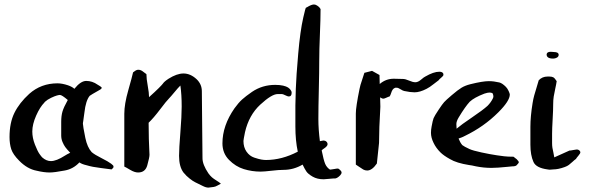

<svg xmlns="http://www.w3.org/2000/svg" viewBox="-20 -769 2642 856"><path d="M311.5 -373Q339.8 -408.2 364.3 -408.2Q391.6 -408.2 415 -391.6Q417 -390.6 421.4 -387.7Q425.8 -384.8 427.7 -383.8L434.6 -377L427.7 -370.1Q382.8 -344.7 379.9 -341.8Q362.3 -320.3 356.4 -267.6Q354.5 -253.9 353 -243.2Q351.6 -232.4 351.1 -229Q350.6 -225.6 350.1 -223.1Q349.6 -220.7 349.6 -217.8Q349.6 -208 360.4 -154.3Q369.1 -112.3 388.7 -90.8Q402.3 -79.1 432.6 -64Q462.9 -48.8 475.6 -39.1Q486.3 -30.3 486.3 -28.3Q486.3 -28.3 485.8 -26.9Q485.4 -25.4 485.4 -23.4V-21.5L477.5 -13.7Q466.8 -15.6 429.2 -20Q391.6 -24.4 366.2 -32.2Q344.7 -37.1 334 -44.9Q306.6 -15.6 268.6 -8.8Q222.7 0 201.2 0Q175.8 0 143.6 -7.8Q101.6 -15.6 65.4 -52.7Q38.1 -80.1 30.3 -103.5Q22.5 -127 22.5 -158.2Q22.5 -221.7 44.4 -266.1Q66.4 -310.5 110.4 -350.6Q163.1 -397.5 236.3 -397.5Q256.8 -397.5 283.2 -388.7Q302.7 -381.8 311.5 -373ZM177.7 -311.5Q158.2 -292 141.1 -253.4Q124 -214.8 124 -182.6Q124 -154.3 135.7 -124.5Q147.5 -94.7 155.8 -83Q164.1 -71.3 168 -67.4Q186.5 -50.8 207 -50.8Q231.4 -50.8 269.5 -75.2Q278.3 -81.1 293 -87.9Q277.3 -104.5 271 -113.3Q264.6 -122.1 258.8 -135.7Q252.9 -149.4 252.9 -165V-225.6Q252.9 -252 258.3 -271Q263.7 -290 282.2 -323.2Q255.9 -345.7 247.1 -345.7Q243.2 -345.7 233.9 -343.3Q224.6 -340.8 208 -333Q191.4 -325.2 179.7 -314.5Z M636.7 -32.2Q627.9 0 595.7 0Q580.1 0 560.5 -11.7Q541 -23.4 534.2 -26.4V-261.7Q534.2 -304.7 551.8 -366.2Q569.3 -427.7 573.2 -446.3Q576.2 -448.2 580.6 -451.7Q585 -455.1 588.9 -456.5Q592.8 -458 596.7 -458Q603.5 -458 609.4 -455.1Q615.2 -452.1 621.6 -446.8Q627.9 -441.4 632.8 -438.5Q632.8 -418 638.7 -386.2Q644.5 -354.5 644.5 -335.9Q671.9 -360.4 687.5 -376Q703.1 -391.6 706.1 -396Q709 -400.4 714.4 -405.3Q719.7 -410.2 731.4 -418Q768.6 -441.4 797.9 -441.4Q829.1 -441.4 856.4 -416Q879.9 -393.6 879.9 -362.3Q879.9 -304.7 881.3 -213.4Q882.8 -122.1 882.8 -63.5Q882.8 -35.2 909.2 3.9Q917 14.6 924.8 21.5Q932.6 28.3 945.3 36.1Q958 43.9 964.8 49.8Q960.9 51.8 950.7 57.6Q940.4 63.5 932.6 64.5Q929.7 64.5 921.4 65.9Q913.1 67.4 909.2 67.4Q898.4 67.4 884.8 60.5Q859.4 47.9 850.1 43.5Q840.8 39.1 825.7 27.3Q810.5 15.6 797.9 0Q778.3 -26.4 778.3 -74.2Q778.3 -106.4 784.2 -179.2Q790 -252 790 -293.9Q790 -347.7 784.2 -387.7Q773.4 -377 757.3 -357.4Q741.2 -337.9 734.4 -331.1Q721.7 -318.4 693.4 -280.8Q665 -243.2 642.6 -221.7Q642.6 -180.7 643.6 -149.4Q644.5 -118.2 645.5 -101.6Q646.5 -85 646.5 -79.1Q646.5 -67.4 636.7 -32.2Z M1207 -390.6Q1227.5 -390.6 1242.2 -387.2Q1256.8 -383.8 1264.2 -378.9Q1271.5 -374 1275.4 -368.2Q1279.3 -362.3 1279.8 -359.9Q1280.3 -357.4 1280.3 -355.5Q1280.3 -338.9 1267.6 -338.9Q1262.7 -338.9 1252 -344.2Q1241.2 -349.6 1237.3 -349.6H1217.8Q1191.4 -349.6 1140.6 -302.7Q1089.8 -255.9 1072.3 -179.7Q1065.4 -145.5 1065.4 -140.6Q1065.4 -112.3 1079.1 -92.8Q1092.8 -73.2 1113.3 -66.4Q1133.8 -59.6 1145.5 -57.6Q1157.2 -55.7 1166 -55.7Q1236.3 -55.7 1307.6 -92.8Q1296.9 -142.6 1296.9 -205.1V-298.8Q1296.9 -316.4 1298.8 -373Q1300.8 -429.7 1309.6 -530.3Q1318.4 -630.9 1332 -690.4Q1341.8 -733.4 1343.8 -734.4Q1345.7 -735.4 1349.6 -737.3Q1353.5 -739.3 1354.5 -740.2Q1370.1 -749 1379.9 -749Q1386.7 -749 1394 -744.1Q1401.4 -739.3 1405.3 -734.4Q1409.2 -729.5 1409.2 -728.5Q1409.2 -683.6 1406.2 -614.3Q1403.3 -544.9 1403.3 -501Q1403.3 -449.2 1401.4 -369.1Q1399.4 -289.1 1399.4 -238.3Q1399.4 -192.4 1406.2 -139.6Q1421.9 -142.6 1421.9 -142.6Q1429.7 -142.6 1435.1 -137.7Q1440.4 -132.8 1440.4 -126Q1440.4 -117.2 1423.8 -106.4Q1419.9 -104.5 1414.1 -98.6Q1422.9 -54.7 1429.7 -38.6Q1436.5 -22.5 1451.2 -12.7Q1452.1 -12.7 1454.6 -13.2Q1457 -13.7 1459 -13.7Q1461.9 -13.7 1471.2 -15.6Q1480.5 -17.6 1487.3 -17.6Q1488.3 -17.6 1491.7 -15.1Q1495.1 -12.7 1499 -8.3Q1502.9 -3.9 1502.9 0Q1502.9 5.9 1496.6 12.7Q1490.2 19.5 1483.4 23.4L1476.6 26.4Q1464.8 26.4 1447.8 28.3Q1430.7 30.3 1422.9 30.3Q1394.5 30.3 1374 18.6Q1353.5 6.8 1345.7 -4.9Q1337.9 -16.6 1329.1 -35.2Q1289.1 -11.7 1244.1 -11.7Q1223.6 -11.7 1190.4 -7.8Q1157.2 -3.9 1141.6 -3.9Q1103.5 -3.9 1066.9 -15.1Q1030.3 -26.4 1001 -56.2Q971.7 -85.9 971.7 -129.9Q971.7 -209 1025.4 -286.1Q1043 -310.5 1059.1 -325.2Q1075.2 -339.8 1103.5 -359.4Q1149.4 -390.6 1207 -390.6Z M1566.4 -35.2Q1566.4 -35.2 1566.4 -262.7Q1566.4 -292 1583 -373Q1585.9 -388.7 1593.8 -411.1Q1601.6 -433.6 1604.5 -444.3Q1626 -449.2 1638.7 -453.1Q1659.2 -441.4 1671.9 -434.6Q1672.9 -418 1672.9 -394.5Q1700.2 -418 1735.4 -418Q1741.2 -418 1754.9 -417.5Q1768.6 -417 1776.4 -417Q1787.1 -417 1803.7 -409.7Q1820.3 -402.3 1832 -402.3Q1843.8 -402.3 1857.4 -414.1Q1871.1 -425.8 1876 -427.7Q1913.1 -449.2 1938.5 -449.2Q1952.1 -449.2 1956.1 -441.4Q1957 -439.5 1957 -435.5Q1957 -430.7 1947.3 -422.9Q1937.5 -415 1935.5 -411.1Q1929.7 -407.2 1912.6 -393.6Q1895.5 -379.9 1881.8 -373Q1851.6 -357.4 1828.1 -357.4Q1809.6 -357.4 1782.2 -363.3Q1776.4 -364.3 1765.6 -371.1Q1754.9 -377.9 1749 -377.9Q1742.2 -377.9 1742.2 -377.9Q1734.4 -375 1730.5 -369.1Q1726.6 -363.3 1723.6 -353.5Q1720.7 -343.8 1716.8 -338.9Q1711.9 -337.9 1702.6 -333.5Q1693.4 -329.1 1688.5 -329.1Q1684.6 -329.1 1679.7 -332Q1675.8 -334 1674.8 -335Q1674.8 -327.1 1675.3 -313Q1675.8 -298.8 1675.8 -293Q1669.9 -195.3 1669.9 -131.8Q1664.1 -76.2 1660.2 -40Q1638.7 -8.8 1617.2 -8.8Q1607.4 -8.8 1599.6 -13.2Q1591.8 -17.6 1582.5 -24.4Q1573.2 -31.2 1566.4 -35.2Z M2014.6 -215.8Q2014.6 -212.9 2015.1 -206.5Q2015.6 -200.2 2015.6 -195.3Q2036.1 -212.9 2084.5 -245.6Q2132.8 -278.3 2153.3 -296.9Q2168 -311.5 2176.8 -329.1Q2179.7 -334 2179.7 -339.8Q2179.7 -345.7 2175.8 -353.5Q2169.9 -356.4 2162.1 -356.4Q2154.3 -356.4 2139.6 -351.6Q2093.8 -334 2074.2 -315.4Q2053.7 -293 2025.4 -246.1Q2014.6 -228.5 2014.6 -215.8ZM2283.2 -32.2Q2278.3 -27.3 2263.7 -27.3Q2263.7 -27.3 2244.1 -25.4Q2197.3 -20.5 2170.9 -20.5Q2136.7 -20.5 2102.5 -27.3Q2095.7 -29.3 2084.5 -31.2Q2073.2 -33.2 2071.3 -33.2Q2015.6 -42 1986.3 -59.6Q1958 -75.2 1943.4 -89.8Q1923.8 -109.4 1913.1 -131.8Q1901.4 -155.3 1901.4 -176.8Q1901.4 -190.4 1904.3 -205.1Q1909.2 -232.4 1913.1 -242.2Q1917 -252 1936.5 -281.2Q1952.1 -304.7 1960 -313.5Q1967.8 -322.3 1994.1 -344.7Q2021.5 -368.2 2037.6 -377.9Q2053.7 -387.7 2077.1 -393.6Q2131.8 -407.2 2159.2 -407.2Q2181.6 -407.2 2206.1 -401.4Q2218.8 -398.4 2235.4 -381.8Q2242.2 -375 2247.6 -363.3Q2252.9 -351.6 2252.9 -347.7Q2252.9 -319.3 2202.1 -268.6Q2137.7 -204.1 2052.7 -163.1Q2040 -156.2 2024.4 -151.4Q2031.2 -133.8 2041 -122.1Q2049.8 -115.2 2073.2 -104.5Q2087.9 -97.7 2126.5 -89.4Q2165 -81.1 2194.8 -76.7Q2224.6 -72.3 2227.5 -72.3Q2243.2 -70.3 2269.5 -70.3Q2273.4 -66.4 2277.3 -64Q2281.2 -61.5 2283.2 -59.6Q2293 -49.8 2293 -45.9Q2293 -42 2283.2 -32.2Z M2461.9 -407.2Q2460 -393.6 2455.6 -374Q2451.2 -354.5 2448.7 -338.9Q2446.3 -323.2 2446.3 -305.7Q2446.3 -278.3 2443.8 -236.3Q2441.4 -194.3 2441.4 -172.9V-130.9Q2441.4 -119.1 2442.9 -109.9Q2444.3 -100.6 2447.3 -88.4Q2450.2 -76.2 2451.2 -67.4Q2462.9 -72.3 2484.9 -82.5Q2506.8 -92.8 2518.6 -97.7Q2524.4 -97.7 2535.6 -100.1Q2546.9 -102.5 2550.8 -102.5Q2559.6 -102.5 2564.5 -96.7Q2567.4 -93.8 2567.4 -89.8Q2567.4 -85 2558.6 -74.7Q2549.8 -64.5 2547.9 -60.5Q2541 -55.7 2532.2 -47.4Q2523.4 -39.1 2516.1 -33.7Q2508.8 -28.3 2498 -24.4Q2468.8 -13.7 2446.3 -13.7Q2444.3 -13.7 2440.4 -13.2Q2436.5 -12.7 2434.1 -12.7Q2431.6 -12.7 2427.7 -12.7Q2423.8 -12.7 2420.9 -13.7Q2370.1 -20.5 2358.4 -46.9Q2344.7 -77.1 2344.7 -124V-176.8V-185.5V-203.1Q2344.7 -250 2354.5 -309.6Q2357.4 -328.1 2361.8 -343.8Q2366.2 -359.4 2372.1 -378.4Q2377.9 -397.5 2381.8 -411.1Q2397.5 -427.7 2420.9 -427.7H2425.8H2429.7Q2440.4 -427.7 2446.8 -424.3Q2453.1 -420.9 2461.9 -407.2ZM2417 -526.4Q2418 -538.1 2435.5 -538.1Q2438.5 -538.1 2442.9 -537.6Q2447.3 -537.1 2449.2 -537.1Q2470.7 -537.1 2470.7 -524.4Q2470.7 -516.6 2462.9 -512.2Q2455.1 -507.8 2446.3 -507.8Q2417 -507.8 2417 -526.4Z"/></svg>

Font: Shelly2023
Style: Regular
Weight: 400
Version: Version 0.2